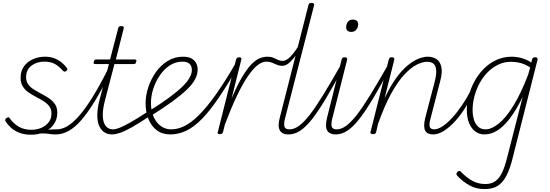

<svg xmlns="http://www.w3.org/2000/svg" viewBox="-20 -910 3794 1324"><path d="M253 -4Q279 -11 302 -14Q325 -17 343.5 -17.5Q362 -18 374 -18Q383 -18 386.5 -12.5Q390 -7 389 -0.5Q388 6 382 11.5Q376 17 364 17Q343 17 323 14Q303 11 281 10Q259 9 229 15ZM194 19Q146 19 111 4.5Q76 -10 53.5 -31.5Q31 -53 19 -72Q15 -78 16 -85Q17 -92 25 -96Q33 -101 38 -101.5Q43 -102 48 -93Q72 -59 108.5 -37Q145 -15 196 -15Q234 -15 265 -28.5Q296 -42 315.5 -66.5Q335 -91 335 -128Q335 -157 319.5 -177.5Q304 -198 279.5 -213Q255 -228 228 -242Q201 -256 176.5 -273Q152 -290 137 -314.5Q122 -339 122 -374Q122 -420 145 -452Q168 -484 206.5 -501.5Q245 -519 290 -519Q330 -519 360 -506Q390 -493 410.5 -474.5Q431 -456 442 -440Q446 -433 444.5 -429Q443 -425 435 -419Q430 -415 424.5 -416Q419 -417 413 -423Q385 -455 356.5 -470Q328 -485 286 -485Q233 -485 196.5 -457Q160 -429 160 -378Q160 -348 174.5 -328Q189 -308 214 -292.5Q239 -277 267 -262.5Q295 -248 319.5 -231Q344 -214 359.5 -191Q375 -168 375 -133Q375 -86 350.5 -52Q326 -18 285.5 0.5Q245 19 194 19Z M365 17Q356 17 351.5 11.5Q347 6 348.5 -0.5Q350 -7 356.5 -12.5Q363 -18 374 -18Q407 -18 444.5 -40Q482 -62 524.5 -110Q567 -158 616.5 -237.5Q666 -317 724 -432Q728 -440 734.5 -439.5Q741 -439 745 -433.5Q749 -428 744 -418Q687 -300 636.5 -217Q586 -134 541.5 -82.5Q497 -31 453 -7Q409 17 365 17Z M755 17Q719 17 696 0Q673 -17 661.5 -47.5Q650 -78 651 -121Q652 -164 665 -216L731 -468H639Q629 -468 626.5 -472.5Q624 -477 627 -485Q628 -493 632.5 -496.5Q637 -500 645 -500H739L795 -715Q797 -723 802 -726.5Q807 -730 817 -730Q827 -730 831.5 -725.5Q836 -721 833 -714L779 -500H907Q918 -500 920 -495.5Q922 -491 919 -484Q917 -474 913 -471Q909 -468 899 -468H769L704 -218Q690 -166 689 -127.5Q688 -89 696.5 -65Q705 -41 721.5 -29.5Q738 -18 759 -18Q767 -18 771 -12.5Q775 -7 775 -0.5Q775 6 770.5 11.5Q766 17 755 17Z M752 17Q743 17 738.5 11.5Q734 6 735.5 -0.5Q737 -7 743.5 -12.5Q750 -18 761 -18Q777 -18 804 -28.5Q831 -39 877.5 -65Q924 -91 996 -138Q1002 -143 1007 -140Q1012 -137 1015.5 -131Q1019 -125 1018 -118.5Q1017 -112 1009 -107Q935 -58 886 -30.5Q837 -3 805 7Q773 17 752 17Z M1004 -142Q1088 -194 1145 -236Q1202 -278 1237 -312Q1272 -346 1287.5 -374.5Q1303 -403 1303 -427Q1303 -455 1287 -470Q1271 -485 1238 -485Q1191 -485 1151 -459Q1111 -433 1082 -390Q1053 -347 1037 -298Q1021 -249 1021 -201Q1021 -157 1032.5 -123Q1044 -89 1062.5 -66Q1081 -43 1106 -30.5Q1131 -18 1160 -18Q1167 -18 1170 -12.5Q1173 -7 1171.5 -0.5Q1170 6 1165.5 11.5Q1161 17 1155 17Q1098 17 1060 -12.5Q1022 -42 1003 -91Q984 -140 984 -198Q984 -252 1002.5 -308Q1021 -364 1054.5 -412Q1088 -460 1136 -489.5Q1184 -519 1242 -519Q1281 -519 1303.5 -505Q1326 -491 1334.5 -471Q1343 -451 1343 -430Q1343 -397 1325 -363Q1307 -329 1268.5 -292Q1230 -255 1168.5 -210Q1107 -165 1020 -111Z M1153 17Q1144 17 1140 11.5Q1136 6 1137 -1Q1138 -8 1143.5 -13Q1149 -18 1160 -18Q1206 -18 1252.5 -41Q1299 -64 1351.5 -116Q1404 -168 1465.5 -254Q1527 -340 1601 -467Q1605 -475 1611.5 -473.5Q1618 -472 1622.5 -466Q1627 -460 1622 -452Q1550 -327 1489.5 -237.5Q1429 -148 1374 -91.5Q1319 -35 1265.5 -9Q1212 17 1153 17Z M1495 15Q1486 15 1482.5 11.5Q1479 8 1482 0L1608 -500Q1611 -508 1615.5 -511.5Q1620 -515 1629 -515Q1639 -515 1643 -510.5Q1647 -506 1644 -499L1577 -231Q1616 -322 1649.5 -378.5Q1683 -435 1713 -466Q1743 -497 1770.5 -508Q1798 -519 1824 -519Q1832 -519 1835 -514Q1838 -509 1836.5 -502Q1835 -495 1829.5 -490Q1824 -485 1816 -485Q1787 -485 1754.5 -459Q1722 -433 1686 -379.5Q1650 -326 1611.5 -244.5Q1573 -163 1531 -52L1518 0Q1516 8 1510.5 11.5Q1505 15 1495 15Z M1925 -456Q1906 -456 1889.5 -463.5Q1873 -471 1855.5 -478Q1838 -485 1817 -485Q1810 -485 1807 -490Q1804 -495 1804 -502Q1804 -509 1810 -514Q1816 -519 1825 -519Q1848 -519 1864.5 -512Q1881 -505 1896 -497.5Q1911 -490 1928 -490Q1954 -490 1982 -518.5Q2010 -547 2042 -599Q2046 -605 2052 -603Q2058 -601 2061.5 -594.5Q2065 -588 2061 -583Q2026 -534 2003 -506.5Q1980 -479 1962 -467.5Q1944 -456 1925 -456Z M1967 17Q1947 17 1932.5 10Q1918 3 1910 -10.5Q1902 -24 1901.5 -45.5Q1901 -67 1909 -97L2107 -875Q2109 -883 2113.5 -886.5Q2118 -890 2129 -890Q2138 -890 2143 -885.5Q2148 -881 2146 -874L1947 -99Q1936 -59 1941 -38.5Q1946 -18 1976 -18Q1984 -18 1987.5 -12.5Q1991 -7 1989.5 -0.5Q1988 6 1982.5 11.5Q1977 17 1967 17Z M1969 17Q1960 17 1955.5 11.5Q1951 6 1952.5 -0.5Q1954 -7 1960.5 -12.5Q1967 -18 1978 -18Q2008 -18 2041.5 -42Q2075 -66 2116 -118.5Q2157 -171 2210 -257.5Q2263 -344 2333 -467Q2337 -476 2343.5 -475.5Q2350 -475 2354.5 -469.5Q2359 -464 2353 -456Q2282 -322 2227.5 -231Q2173 -140 2130 -86Q2087 -32 2048.5 -7.5Q2010 17 1969 17Z M2292 17Q2273 17 2258.5 10Q2244 3 2236 -10.5Q2228 -24 2228 -45.5Q2228 -67 2235 -97L2336 -500Q2339 -508 2343 -511.5Q2347 -515 2357 -515Q2367 -515 2371.5 -510.5Q2376 -506 2374 -499L2273 -99Q2262 -59 2267 -38.5Q2272 -18 2301 -18Q2310 -18 2313 -12.5Q2316 -7 2314.5 -0.5Q2313 6 2307.5 11.5Q2302 17 2292 17ZM2403 -690Q2386 -690 2376.5 -698Q2367 -706 2367 -722Q2367 -744 2379 -759.5Q2391 -775 2413 -775Q2430 -775 2440 -767Q2450 -759 2450 -743Q2450 -722 2437.5 -706Q2425 -690 2403 -690Z M2294 17Q2285 17 2280.5 11.5Q2276 6 2277.5 -0.5Q2279 -7 2285.5 -12.5Q2292 -18 2303 -18Q2333 -18 2366.5 -42Q2400 -66 2441 -118.5Q2482 -171 2535 -257.5Q2588 -344 2658 -467Q2662 -476 2668.5 -475.5Q2675 -475 2679.5 -469.5Q2684 -464 2678 -456Q2607 -322 2552.5 -231Q2498 -140 2455 -86Q2412 -32 2373.5 -7.5Q2335 17 2294 17Z M2966 17Q2948 17 2934 11Q2920 5 2912.5 -8.5Q2905 -22 2905 -44Q2905 -66 2912 -96L2977 -344Q2990 -394 2988 -424.5Q2986 -455 2970.5 -469.5Q2955 -484 2926 -484Q2894 -484 2854.5 -464.5Q2815 -445 2770 -397.5Q2725 -350 2678.5 -266.5Q2632 -183 2587 -56L2574 0Q2572 8 2567.5 11.5Q2563 15 2552 15Q2543 15 2537.5 11Q2532 7 2535 0L2661 -500Q2664 -508 2667.5 -511.5Q2671 -515 2682 -515Q2692 -515 2696.5 -510.5Q2701 -506 2699 -499L2632 -232Q2671 -315 2710.5 -370Q2750 -425 2790 -458Q2830 -491 2865.5 -505Q2901 -519 2930 -519Q2964 -519 2989 -503Q3014 -487 3023 -450Q3032 -413 3016 -352L2950 -97Q2938 -56 2943 -37Q2948 -18 2975 -18Q2983 -18 2986 -12.5Q2989 -7 2987.5 -0.5Q2986 6 2980.5 11.5Q2975 17 2966 17Z M2965 17Q2956 17 2951.5 11.5Q2947 6 2948.5 -0.5Q2950 -7 2956.5 -12.5Q2963 -18 2974 -18Q3000 -18 3032.5 -39.5Q3065 -61 3100 -99.5Q3135 -138 3170 -190.5Q3205 -243 3236 -305Q3240 -312 3245.5 -312Q3251 -312 3256 -307.5Q3261 -303 3258 -295Q3229 -233 3194 -176Q3159 -119 3120 -76Q3081 -33 3042 -8Q3003 17 2965 17Z M3322 394Q3264 394 3218 368.5Q3172 343 3133 302Q3127 295 3127.5 288.5Q3128 282 3135 275Q3143 268 3148.5 268.5Q3154 269 3158 274Q3196 314 3236.5 336.5Q3277 359 3327 359Q3369 359 3397 338.5Q3425 318 3443.5 277.5Q3462 237 3477 177L3584 -241Q3540 -151 3496 -93.5Q3452 -36 3408.5 -9.5Q3365 17 3322 17Q3285 17 3257.5 -3.5Q3230 -24 3214.5 -62Q3199 -100 3199 -152Q3199 -199 3212.5 -250Q3226 -301 3252 -349Q3278 -397 3316 -435.5Q3354 -474 3403 -496.5Q3452 -519 3510 -519Q3543 -519 3578 -509Q3613 -499 3644 -479L3649 -500Q3651 -508 3656 -511.5Q3661 -515 3671 -515Q3682 -515 3685.5 -509Q3689 -503 3686 -495L3515 180Q3498 250 3474 298Q3450 346 3414.5 370Q3379 394 3322 394ZM3328 -18Q3370 -18 3420 -58.5Q3470 -99 3521.5 -183Q3573 -267 3622 -395L3636 -445Q3596 -470 3564 -477Q3532 -484 3505 -484Q3456 -484 3415 -464Q3374 -444 3341 -410Q3308 -376 3285.5 -333Q3263 -290 3251 -243.5Q3239 -197 3239 -151Q3239 -114 3248.5 -84Q3258 -54 3277.5 -36Q3297 -18 3328 -18Z"/></svg>

Font: Playwrite IS Thin
Style: Regular
Weight: 250
Designer: Veronika Burian, José Scaglione
Foundry: TypeTogether
Version: Version 1.002